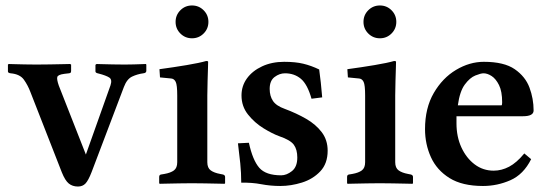

<svg xmlns="http://www.w3.org/2000/svg" viewBox="-20 -670 2001 702"><path d="M433 -352 315 -41Q303 -10 292.5 1Q282 12 265 12Q245 12 231.5 1Q218 -10 206 -40L91 -334Q82 -358 67.5 -378.5Q53 -399 19 -402Q9 -403 9 -409V-434L12 -436Q12 -436 29 -435.5Q46 -435 69.5 -434.5Q93 -434 113 -434Q134 -434 163 -434.5Q192 -435 214 -435.5Q236 -436 236 -436L240 -434V-410Q240 -405 237 -403.5Q234 -402 232 -402L215 -400Q192 -397 189.5 -388.5Q187 -380 195 -357L294 -105L384 -358Q391 -379 379.5 -386.5Q368 -394 341 -401L337 -402Q329 -404 329 -409V-433L333 -436Q333 -436 350.5 -435.5Q368 -435 392 -434.5Q416 -434 436 -434Q451 -434 469 -434.5Q487 -435 500 -435.5Q513 -436 513 -436L515 -434V-411Q515 -403 504 -402Q482 -399 463 -390Q444 -381 433 -352Z M622 -590Q622 -615 639.5 -632.5Q657 -650 682 -650Q707 -650 724.5 -632.5Q742 -615 742 -590Q742 -565 724.5 -547.5Q707 -530 682 -530Q657 -530 639.5 -547.5Q622 -565 622 -590ZM738 -321V-77Q738 -56 750.5 -47Q763 -38 785 -34L795 -32Q803 -30 803 -23V0L801 2Q801 2 779 1.5Q757 1 729 0.5Q701 0 681 0Q663 0 635 0.5Q607 1 585.5 1.5Q564 2 564 2L562 0V-23Q562 -31 569 -32L581 -34Q604 -38 616 -47Q628 -56 628 -77V-321Q628 -359 622.5 -370.5Q617 -382 606 -383L565 -387L563 -417Q615 -424 662.5 -432Q710 -440 734 -447Q736 -447 738.5 -446.5Q741 -446 741 -444Q741 -444 740.5 -423.5Q740 -403 739 -374.5Q738 -346 738 -321Z M850 -146 890 -148Q904 -84 928 -56.5Q952 -29 1008 -29Q1028 -29 1047.5 -44.5Q1067 -60 1067 -94Q1067 -123 1054.5 -140.5Q1042 -158 1001 -172Q976 -181 943.5 -201Q911 -221 887 -251Q863 -281 863 -321Q863 -356 883 -383.5Q903 -411 938.5 -427.5Q974 -444 1019 -444Q1060 -444 1089 -437Q1118 -430 1147 -416Q1150 -394 1153 -367.5Q1156 -341 1158 -314L1119 -309Q1104 -362 1080 -382Q1056 -402 1022 -402Q1002 -402 984 -388.5Q966 -375 966 -345Q966 -319 978 -301Q990 -283 1021 -272Q1064 -256 1099.5 -235.5Q1135 -215 1156.5 -186.5Q1178 -158 1178 -119Q1178 -72 1151 -43.5Q1124 -15 1084 -2.5Q1044 10 1005 10Q969 10 935 3.5Q901 -3 862 -2Q862 -38 858.5 -72.5Q855 -107 850 -146Z M1309 -590Q1309 -615 1326.5 -632.5Q1344 -650 1369 -650Q1394 -650 1411.5 -632.5Q1429 -615 1429 -590Q1429 -565 1411.5 -547.5Q1394 -530 1369 -530Q1344 -530 1326.5 -547.5Q1309 -565 1309 -590ZM1425 -321V-77Q1425 -56 1437.5 -47Q1450 -38 1472 -34L1482 -32Q1490 -30 1490 -23V0L1488 2Q1488 2 1466 1.5Q1444 1 1416 0.5Q1388 0 1368 0Q1350 0 1322 0.5Q1294 1 1272.5 1.5Q1251 2 1251 2L1249 0V-23Q1249 -31 1256 -32L1268 -34Q1291 -38 1303 -47Q1315 -56 1315 -77V-321Q1315 -359 1309.5 -370.5Q1304 -382 1293 -383L1252 -387L1250 -417Q1302 -424 1349.5 -432Q1397 -440 1421 -447Q1423 -447 1425.5 -446.5Q1428 -446 1428 -444Q1428 -444 1427.5 -423.5Q1427 -403 1426 -374.5Q1425 -346 1425 -321Z M1897 -109 1922 -88Q1894 -32 1846 -11Q1798 10 1746 10Q1670 10 1623.5 -19Q1577 -48 1555.5 -95.5Q1534 -143 1534 -198Q1534 -275 1566 -330Q1598 -385 1647.5 -414.5Q1697 -444 1749 -444Q1823 -444 1862 -417Q1901 -390 1916 -349.5Q1931 -309 1931 -266Q1931 -245 1892 -245H1649V-219Q1649 -170 1667 -131Q1685 -92 1715.5 -69Q1746 -46 1785 -46Q1814 -46 1841.5 -60.5Q1869 -75 1897 -109ZM1654 -285H1814Q1816 -287 1816 -296Q1816 -336 1804.5 -359Q1793 -382 1777.5 -392Q1762 -402 1748 -402Q1738 -402 1718 -394Q1698 -386 1679.5 -361Q1661 -336 1654 -285Z"/></svg>

Font: Libertinus Serif SemiBold
Style: Regular
Weight: 600
Designer: Philipp H. Poll, Khaled Hosny
Foundry: Caleb Maclennan
Version: Version 7.051;RELEASE